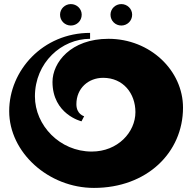

<svg xmlns="http://www.w3.org/2000/svg" viewBox="-20 -890 941 940"><path d="M380 -818C380 -847 356 -870 327 -870C298 -870 274 -847 274 -818C274 -788 298 -765 327 -765C356 -765 380 -788 380 -818ZM627 -818C627 -847 603 -870 574 -870C545 -870 521 -847 521 -818C521 -788 545 -765 574 -765C603 -765 627 -788 627 -818ZM429 -148C273 -148 151 -276 151 -418C151 -584 282 -700 421 -700V-729C190 -729 25 -545 25 -346C25 -143 218 30 440 30C699 30 876 -143 876 -363C876 -545 715 -700 511 -700C327 -700 237 -584 237 -489C237 -330 379 -296 379 -296L392 -321C392 -321 354 -330 354 -380C354 -458 413 -509 485 -509C583 -509 643 -433 643 -341C643 -243 557 -148 429 -148Z"/></svg>

Font: Ouroboros
Style: Regular
Weight: 400
Designer: Ariel Martín Pérez
Foundry: Velvetyne Type Foundry
Version: Version 2.001;hotconv 1.0.109;makeotfexe 2.5.65596